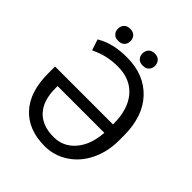

<svg xmlns="http://www.w3.org/2000/svg" viewBox="-233 -1002 1158 1158"><g transform="rotate(45 345.5 -423.0)"><path d="M312.5 -720.7Q460 -720.7 546.9 -628.7Q633.8 -536.6 633.8 -373V-332Q633.8 -235.8 595.7 -157.5Q557.6 -79.1 489.7 -34.7Q421.9 9.8 340.3 9.8Q201.2 9.8 123.3 -74.5Q45.4 -158.7 45.4 -317.4V-374.5H539.6V-377.9Q539.6 -503.9 480 -573.2Q420.4 -642.6 312.5 -642.6Q231.9 -642.6 164.1 -614.3L134.3 -601.6L111.3 -671.4L122.1 -677.7Q199.2 -720.7 312.5 -720.7ZM340.3 -67.4Q422.9 -67.4 477.1 -131.1Q531.2 -194.8 538.6 -301.8H139.6V-285.2Q139.6 -178.7 191.2 -123Q242.7 -67.4 340.3 -67.4ZM152.3 -804.2Q152.3 -826.2 165.8 -841.1Q179.2 -856 205.6 -856Q231.9 -856 245.6 -841.1Q259.3 -826.2 259.3 -804.2Q259.3 -782.2 245.6 -767.6Q231.9 -752.9 205.6 -752.9Q179.2 -752.9 165.8 -767.6Q152.3 -782.2 152.3 -804.2ZM362.3 -803.2Q362.3 -825.2 375.7 -840.3Q389.2 -855.5 415.5 -855.5Q441.9 -855.5 455.6 -840.3Q469.2 -825.2 469.2 -803.2Q469.2 -781.2 455.6 -766.6Q441.9 -752 415.5 -752Q389.2 -752 375.7 -766.6Q362.3 -781.2 362.3 -803.2Z"/></g></svg>

Font: Mardoto
Style: Regular
Weight: 400
Designer: Christian Robertson, Vahan Hovhannisyan
Foundry: Google
Version: Version 1.000